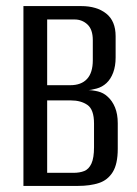

<svg xmlns="http://www.w3.org/2000/svg" viewBox="-20 -611 450 631"><path d="M57 0V-591H247Q298 -591 329 -566.5Q360 -542 360 -492V-422Q360 -394 352 -372.5Q344 -351 330 -338Q316 -325 297.5 -320Q279 -315 265 -314V-315Q284 -315 302 -310.5Q320 -306 333 -294Q349 -280 358 -258Q367 -236 367 -206V-122Q367 -72 350.5 -45.5Q334 -19 305 -9.5Q276 0 236 0ZM135 -43H221Q242 -43 257 -49Q272 -55 280.5 -73.5Q289 -92 289 -127V-205Q289 -251 267.5 -266Q246 -281 213 -281H135ZM135 -331H211Q247 -331 266 -351.5Q285 -372 285 -413V-479Q285 -514 267.5 -530.5Q250 -547 225 -547H135Z"/></svg>

Font: Alumni Sans Thin Medium
Style: Regular
Weight: 500
Version: Version 1.018